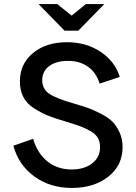

<svg xmlns="http://www.w3.org/2000/svg" viewBox="-20 -917 670 946"><path d="M310 -709Q405 -709 476 -661.5Q547 -614 570 -538L471 -505Q453 -562 411 -590Q369 -618 314 -617Q257 -617 222.5 -591.5Q188 -566 188 -522Q188 -478 223.5 -454.5Q259 -431 344 -407Q388 -394 412.5 -385.5Q437 -377 474.5 -358Q512 -339 532.5 -319Q553 -299 568.5 -266Q584 -233 584 -192Q584 -102 513.5 -46.5Q443 9 334 9Q226 9 148.5 -48Q71 -105 46 -199L143 -233Q165 -160 214.5 -121Q264 -82 333 -82Q395 -82 434 -112Q473 -142 473 -192Q473 -219 461.5 -238.5Q450 -258 422.5 -273Q395 -288 371 -296.5Q347 -305 301 -319Q249 -334 216 -347.5Q183 -361 147.5 -383.5Q112 -406 95 -439Q78 -472 78 -516Q78 -602 142.5 -655.5Q207 -709 310 -709ZM170 -897H262L333 -840L403 -897H494L366 -766H298Z"/></svg>

Font: LT Superior Semi-bold
Style: Regular
Weight: 600
Designer: Daniel Lyons
Foundry: LyonsType
Version: Version 1.0